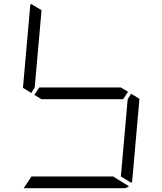

<svg xmlns="http://www.w3.org/2000/svg" viewBox="-20 -992 856 1012"><path d="M181 -735 163 -531 145 -502 101 -529 139 -959Q139 -964 143 -972L199 -938ZM671 -498 715 -471 677 -41Q677 -36 673 -28L617 -62L635 -265L653 -469ZM629 -469H405H199L161 -492L187 -531H411H617L655 -508ZM576 -62 660 -10Q647 0 632 0H364H105L146 -62H370Z"/></svg>

Font: DSEG7 Modern
Style: Light Italic
Weight: 300
Italic angle: -5°
Designer: Keshikan(Twitter:@keshinomi_88pro)
Version: Version 0.46